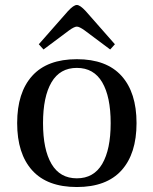

<svg xmlns="http://www.w3.org/2000/svg" viewBox="-20 -740 617 772"><path d="M187 -409Q153 -351 153 -245Q153 -139 187 -81Q221 -23 289 -23Q357 -23 391 -81Q425 -139 425 -245Q425 -351 391 -409Q357 -467 289 -467Q221 -467 187 -409ZM109.5 -55Q49 -122 49 -245Q49 -368 109.5 -435Q170 -502 289 -502Q408 -502 468.5 -435Q529 -368 529 -245Q529 -122 468.5 -55Q408 12 289 12Q170 12 109.5 -55ZM136 -562 253 -695Q276 -720 289 -720Q302 -720 325 -695L442 -562L423 -541L320 -618Q299 -633 289 -633Q279 -633 258 -618L155 -541Z"/></svg>

Font: Heuristica
Style: Regular
Weight: 400
Version: Version 1.0.1 ; ttfautohint (v1.4.1)